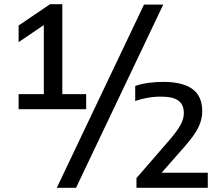

<svg xmlns="http://www.w3.org/2000/svg" viewBox="-20 -830 1052 918"><path d="M189.5 -321V-757L219.5 -730.5L69 -628.5V-708L219.5 -810H278V-321ZM69 -308V-380H392V-308ZM251.5 68 668.5 -808H760.5L343.5 68ZM632.5 68V21.5L788.5 -158.5Q826.5 -202.5 842.8 -232Q859 -261.5 859 -289Q859 -330 832.8 -349Q806.5 -368 750 -368Q716 -368 684.2 -362.2Q652.5 -356.5 626.5 -347V-419Q653 -428.5 688.2 -433.5Q723.5 -438.5 760.5 -438.5Q852.5 -438.5 899.8 -404.5Q947 -370.5 947 -298Q947 -257.5 927.5 -219Q908 -180.5 862.5 -129L732 19.5L731.5 -4H973.5V68Z"/></svg>

Font: Encode Sans SemiExpanded Medium
Style: Regular
Weight: 500
Width: 6
Designer: Multiple Designers
Foundry: Impallari Type
Version: Version 3.002